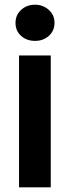

<svg xmlns="http://www.w3.org/2000/svg" viewBox="-20 -797 298 817"><path d="M196 0H61V-561H196ZM46 -700Q46 -733 70 -755Q94 -777 129 -777Q163 -777 187.5 -755Q212 -733 212 -700Q212 -666 188 -644.5Q164 -623 129 -623Q94 -623 70 -644Q46 -665 46 -700Z"/></svg>

Font: Open Sauce One
Style: Bold
Weight: 700
Designer: Alfredo Marco Pradil
Foundry: Creative Sauce Fz LLC
Version: Version 1.477